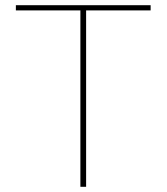

<svg xmlns="http://www.w3.org/2000/svg" viewBox="-20 -718 640 738"><path d="M311 -678V0H289V-678H41V-698H559V-678Z"/></svg>

Font: IBM Plex Mono Thin
Style: Regular
Weight: 100
Monospace: yes
Designer: Mike Abbink, Paul van der Laan, Pieter van Rosmalen
Foundry: Bold Monday
Version: Version 2.3